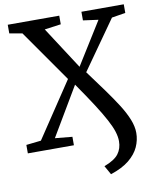

<svg xmlns="http://www.w3.org/2000/svg" viewBox="-100 -820 899 1096"><g transform="rotate(-10 350.0 -272.0)"><path d="M453.5 199.5 424.5 148Q485.5 125 508.2 94.5Q531 64 531 21.5Q531 -4 521.5 -34.2Q512 -64.5 490.2 -105.2Q468.5 -146 431.8 -203.2Q395 -260.5 340 -339.5L173.5 -58.5L273.5 -49V0H6.5V-49L92.5 -58.5L306 -378.5L95 -680L21 -693V-743H319.5V-693L224.5 -680L383 -435.5L536 -681L448 -693V-743H693.5V-693L614 -680L415 -398Q463.5 -332.5 503.8 -277Q544 -221.5 573.8 -174.5Q603.5 -127.5 620 -86.2Q636.5 -45 636.5 -8Q636.5 33.5 618.8 72.8Q601 112 561 144.8Q521 177.5 453.5 199.5Z"/></g></svg>

Font: Merriweather 20pt
Style: Regular
Weight: 400
Version: Version 2.100